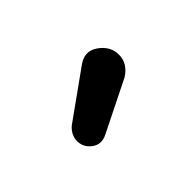

<svg xmlns="http://www.w3.org/2000/svg" viewBox="-55 -910 498 498"><g transform="rotate(45 194.0 -661.0)"><path d="M204 -562 111 -692Q89 -722 109 -750.5Q129 -779 160.5 -779Q192 -779 212 -748L282 -607Q294 -583 280 -563.5Q266 -544 243.5 -543.5Q221 -543 204 -562Z"/></g></svg>

Font: Nunito ExtraBold
Style: Regular
Weight: 800
Designer: Vernon Adams
Foundry: Vernon Adams
Version: Version 3.602